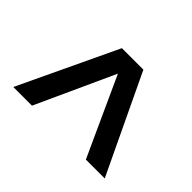

<svg xmlns="http://www.w3.org/2000/svg" viewBox="-86 -689 720 720"><g transform="rotate(45 273.5 -329.5)"><path d="M516 -134H416L273 -447L130 -134H31L216 -525H330Z"/></g></svg>

Font: Montserrat arm2 Medium
Style: Regular
Weight: 500
Designer: Julieta Ulanovsky
Foundry: Julieta Ulanovsky
Version: Version 6.000